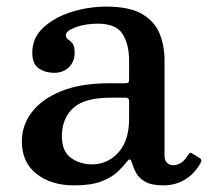

<svg xmlns="http://www.w3.org/2000/svg" viewBox="-20 -550 628 580"><path d="M46 -123Q46 -171.5 76.2 -211.2Q106.5 -251 165.2 -274.8Q224 -298.5 310 -298.5H357Q365.5 -298.5 367.8 -300.5Q370 -302.5 370 -311.5V-367Q370 -415.5 350.5 -447Q331 -478.5 275 -478.5Q238.5 -478.5 208.8 -467.8Q179 -457 179 -443.5Q179 -435 185.8 -430.8Q192.5 -426.5 199 -418.8Q205.5 -411 205.5 -391Q205.5 -364 188.2 -347Q171 -330 143.5 -330Q117 -330 97.2 -343.5Q77.5 -357 77.5 -391Q77.5 -436 111.2 -467Q145 -498 196.2 -514Q247.5 -530 301 -530Q371 -530 409 -507.8Q447 -485.5 462 -448.8Q477 -412 477 -368.5V-80Q477 -65 484.8 -58Q492.5 -51 503 -51Q513.5 -51 525 -57Q536.5 -63 549 -83Q554 -91.5 560.5 -86.5L584 -72Q590.5 -67.5 587 -60Q569.5 -26.5 539.8 -8.2Q510 10 474.5 10H474Q436.5 10 417.2 -1.8Q398 -13.5 390 -29.8Q382 -46 378.5 -58.5Q375 -68.5 371.8 -68.5Q368.5 -68.5 361.5 -59.5Q352.5 -47.5 335.2 -31Q318 -14.5 286.8 -2.2Q255.5 10 204 10Q134.5 10 90.2 -24.8Q46 -59.5 46 -123ZM167 -138.5Q167 -92.5 194.5 -73Q222 -53.5 257.5 -53.5Q305.5 -53.5 337.8 -89.5Q370 -125.5 370 -191V-245Q370 -255 360 -255H314.5Q235 -255 201 -223.5Q167 -192 167 -138.5Z"/></svg>

Font: Besley Medium
Style: Regular
Weight: 500
Designer: Owen Earl
Foundry: indestructible type*
Version: Version 2.001; ttfautohint (v1.8.3)